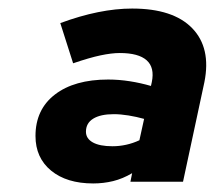

<svg xmlns="http://www.w3.org/2000/svg" viewBox="-20 -730 502 449"><path d="M198 -301Q136 -301 99.5 -331Q63 -361 63 -412Q63 -474 108.5 -509Q154 -544 233 -544Q258 -544 283.5 -540Q309 -536 333 -529L335 -538Q342 -572 323 -589Q304 -606 260 -606Q241 -606 215 -600.5Q189 -595 151 -582L121 -676Q167 -693 209 -701.5Q251 -710 289 -710Q385 -710 429.5 -664Q474 -618 458 -538L408 -305H285L289 -325Q267 -312 244.5 -306.5Q222 -301 198 -301ZM181 -422Q181 -406 197 -397Q213 -388 243 -388Q259 -388 275 -391.5Q291 -395 306 -402L317 -452Q299 -457 280.5 -460Q262 -463 246 -463Q215 -463 198 -452.5Q181 -442 181 -422Z"/></svg>

Font: Red Hat Display Black
Style: Italic
Weight: 900
Italic angle: -12°
Designer: Pentagram / MCKL
Foundry: Pentagram / MCKL
Version: Version 1.003; Red Hat Display Black Italic